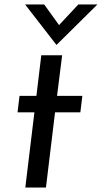

<svg xmlns="http://www.w3.org/2000/svg" viewBox="-20 -845 459 865"><path d="M260 -596 237 -413H351L342 -339H228L187 0H94L135 -339H59L68 -413H144L166 -596ZM419 -825 235 -643H234L93 -825H179L246 -732L333 -825Z"/></svg>

Font: Josefin Sans
Style: Italic
Weight: 400
Italic angle: -7°
Designer: Santiago Orozco
Foundry: Typemade
Version: Version 2.000